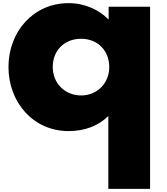

<svg xmlns="http://www.w3.org/2000/svg" viewBox="-20 -813 1065 1223"><path d="M34 -386C34 -161 192 22 417 22C521 22 607 -12 670 -74V390H936V-770H672V-690H670C613 -749 522 -793 417 -793C192 -793 34 -611 34 -386ZM316 -386C316 -491 389 -566 497 -566C601 -566 676 -491 676 -386C676 -280 596 -205 497 -205C396 -205 316 -280 316 -386Z"/></svg>

Font: Poland Can Into
Style: BigWritings
Weight: 700
Foundry: Cannot Into Space Fonts
Version: Version 0.92